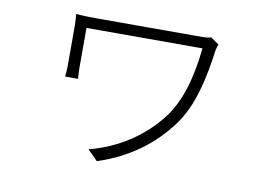

<svg xmlns="http://www.w3.org/2000/svg" viewBox="-67 -634 1135 807"><g transform="rotate(10 500.0 -231.0)"><path d="M808 -505 773 -529C762 -525 747 -524 736 -524C698 -524 303 -524 280 -524C247 -524 217 -525 197 -527C199 -511 200 -494 200 -477C200 -446 200 -328 200 -305C200 -294 199 -276 197 -260H252C251 -276 250 -295 250 -305C250 -328 250 -453 250 -477C308 -477 703 -477 745 -477C731 -339 699 -241 646 -171C573 -75 467 -7 347 24L390 67C525 23 624 -53 695 -150C759 -236 785 -362 800 -476C801 -483 806 -499 808 -505Z"/></g></svg>

Font: Noto Sans KR Light
Style: Regular
Weight: 300
Designer: Ryoko NISHIZUKA 西塚涼子 (kana, bopomofo & ideographs); Paul D. Hunt (Latin, Greek & Cyrillic); Sandoll Communications 산돌커뮤니
Foundry: Adobe
Version: Version 2.004;hotconv 1.0.118;makeotfexe 2.5.65603